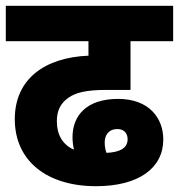

<svg xmlns="http://www.w3.org/2000/svg" viewBox="-20 -642 617 662"><path d="M311 0C459 0 543 -63 543 -161C543 -234 495 -301 387 -301C279 -301 230 -244 230 -169C230 -154 232 -140 235 -126C196 -143 176 -177 176 -224C176 -262 190 -287 216 -305C240 -322 275 -332 347 -332H430V-500H577V-622H0V-500H285V-450C136 -444 31 -371 31 -231C31 -87 142 0 311 0ZM341 -151C341 -174 353 -197 385 -197C406 -197 420 -184 420 -162C420 -133 396 -117 347 -115C343 -126 341 -138 341 -151Z"/></svg>

Font: Noto Sans SemiCondensed ExtraBold
Style: Italic
Weight: 800
Width: 4
Italic angle: -12°
Designer: Monotype Design Team
Foundry: Monotype Imaging Inc.
Version: Version 2.013